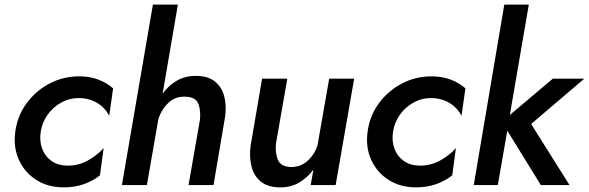

<svg xmlns="http://www.w3.org/2000/svg" viewBox="-20 -800 2546 830"><path d="M156 -230Q162 -270 185 -303Q208 -336 243.5 -356Q279 -376 320 -376Q365 -376 400 -355Q435 -334 452 -299L469 -418Q442 -442 405 -456Q368 -470 323 -470Q253 -470 193.5 -438.5Q134 -407 94.5 -353Q55 -299 46 -230Q37 -164 61.5 -109.5Q86 -55 136.5 -22.5Q187 10 256 10Q303 10 342.5 -4Q382 -18 412 -42L428 -160Q401 -129 359.5 -106Q318 -83 269 -84Q229 -85 201.5 -105Q174 -125 162 -158Q150 -191 156 -230Z M844 -280 795 0H903L953 -295Q960 -345 949 -385Q938 -425 908 -448.5Q878 -472 826 -472Q780 -472 744 -451Q708 -430 683 -395L749 -780H641L507 0H615L664 -282Q675 -322 705.5 -353Q736 -384 782 -382Q826 -381 837.5 -351Q849 -321 844 -280Z M1173 -180 1222 -460H1113L1063 -168Q1057 -118 1068 -77.5Q1079 -37 1109.5 -13.5Q1140 10 1192 10Q1239 10 1274.5 -11.5Q1310 -33 1335 -67L1323 0H1431L1511 -460H1403L1353 -174Q1342 -135 1311 -106Q1280 -77 1236 -78Q1193 -80 1181 -110Q1169 -140 1173 -180Z M1679 -230Q1685 -270 1708 -303Q1731 -336 1766.5 -356Q1802 -376 1843 -376Q1888 -376 1923 -355Q1958 -334 1975 -299L1992 -418Q1965 -442 1928 -456Q1891 -470 1846 -470Q1776 -470 1716.5 -438.5Q1657 -407 1617.5 -353Q1578 -299 1569 -230Q1560 -164 1584.5 -109.5Q1609 -55 1659.5 -22.5Q1710 10 1779 10Q1826 10 1865.5 -4Q1905 -18 1935 -42L1951 -160Q1924 -129 1882.5 -106Q1841 -83 1792 -84Q1752 -85 1724.5 -105Q1697 -125 1685 -158Q1673 -191 1679 -230Z M2370 -460 2184 -303 2266 -780H2160L2028 0H2132L2173 -235L2318 0H2442L2276 -264L2506 -460Z"/></svg>

Font: Jost* 500 Medium Italic
Style: Italic
Weight: 500
Italic angle: -10°
Version: Version 3.200; ttfautohint (v0.97) -l 8 -r 50 -G 200 -x 14 -